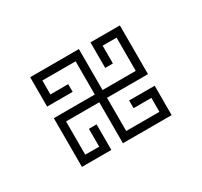

<svg xmlns="http://www.w3.org/2000/svg" viewBox="-113 -917 1106 1051"><g transform="rotate(15 439.5 -391.0)"><path d="M439.5 10.3 221.7 -207.5 404.8 -390.6 256.3 -539.1 107.9 -390.6 169.9 -328.1 249.5 -407.7 284.2 -373.5 169.9 -259.3 38.6 -390.6 256.3 -608.4 439.5 -425.3 587.9 -573.7 439.5 -722.2 377 -660.2 456.5 -580.6 422.4 -545.9 308.1 -660.2 439.5 -791.5 657.2 -573.7 474.1 -390.6 622.6 -242.2 771 -390.6 709 -453.1 629.4 -373.5 594.7 -407.7 709 -522 840.3 -390.6 622.6 -172.9 439.5 -356 291 -207.5 439.5 -59.1 502 -121.1 422.4 -200.7 456.5 -235.4 570.8 -121.1Z"/></g></svg>

Font: Auseklis
Style: Regular
Weight: 400
Designer: GGBotNet
Foundry: GGBotNet
Version: 1.00